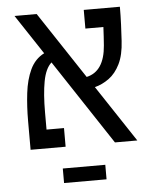

<svg xmlns="http://www.w3.org/2000/svg" viewBox="-53 -632 692 835"><g transform="rotate(-5 293.0 -214.5)"><path d="M428.7 0 184.1 -370.6Q157.7 -346.7 147.5 -292Q137.2 -237.3 137.2 -155.8V-81.5H213.4V0H60.5V-124.5Q60.5 -189 67.4 -247.1Q74.2 -305.2 94.7 -348.9Q115.2 -392.6 155.8 -413.1L41.5 -585.9H138.2L331.1 -294.4Q408.7 -311.5 417.5 -424.3Q418.9 -443.4 420.2 -463.6Q421.4 -483.9 422.4 -504.4H343.8V-585.9H501.5Q501.5 -547.4 499.8 -507.6Q498 -467.8 496.1 -437Q492.7 -376 473.4 -336.9Q454.1 -297.9 424.8 -276.6Q395.5 -255.4 362.8 -247.1L526.4 0ZM378.4 93.3V156.7H192.9V93.3Z"/></g></svg>

Font: Cascadia Code NF SemiLight
Style: Regular
Weight: 350
Monospace: yes
Designer: Aaron Bell
Foundry: Saja Typeworks
Version: Version 2404.023; ttfautohint (v1.8.4)